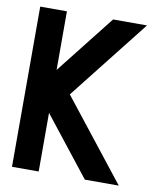

<svg xmlns="http://www.w3.org/2000/svg" viewBox="-80 -767 687 830"><g transform="rotate(10 263.5 -351.5)"><path d="M146.5 -257.3V0H29.3V-703.1H146.5V-445.8L349.1 -703.1H498L221.2 -351.6L498 0H349.1Z"/></g></svg>

Font: Gerhaus
Style: Regular
Weight: 400
Designer: GGBotNet
Foundry: GGBotNet
Version: 1.01